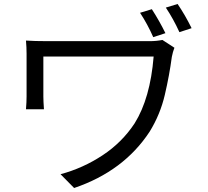

<svg xmlns="http://www.w3.org/2000/svg" viewBox="-20 -879 1040 961"><path d="M351 62 283 -7Q395 -37 493 -101.5Q591 -166 654 -262Q732 -387 749 -596H197V-396Q197 -374 200 -332H110Q113 -368 113 -396V-610Q113 -643 110 -676Q152 -673 216 -673H730Q762 -673 793 -679L853 -640Q845 -620 840 -594Q828 -503 805 -404.5Q782 -306 729 -220Q599 -22 351 62ZM878 -718Q848 -784 810 -841L869 -859Q907 -803 939 -738ZM747 -693Q719 -757 681 -815L740 -833Q778 -774 808 -713Z"/></svg>

Font: Source Han Sans & Saira Hybrid
Style: Regular
Weight: 400
Designer: Ryoko NISHIZUKA 西塚涼子 (kana & ideographs); Paul D. Hunt (Latin, Greek & Cyrillic); Wenlong ZHANG 张文龙 (bopomofo); Sandoll 
Foundry: Adobe Systems Incorporated
Version: Version 1.00;August 2, 2021;FontCreator 13.0.0.2675 64-bit